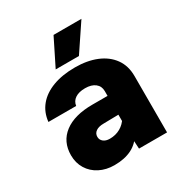

<svg xmlns="http://www.w3.org/2000/svg" viewBox="-184 -925 1018 1073"><g transform="rotate(-30 325.0 -388.5)"><path d="M410 0 405 -87V-374Q405 -406 381.5 -424.5Q358 -443 317 -443Q277 -443 253 -427Q229 -411 225 -382H46Q52 -441 87 -483.5Q122 -526 183 -549Q244 -572 326 -572Q405 -572 464.5 -547.5Q524 -523 557.5 -476.5Q591 -430 591 -364V0ZM246 12Q193 12 151 -9.5Q109 -31 85.5 -69.5Q62 -108 62 -157Q62 -245 126.5 -294Q191 -343 307 -343H421L420 -222L309 -220Q277 -220 259 -207.5Q241 -195 241 -173Q241 -154 256 -141.5Q271 -129 297 -129Q335 -129 365 -146Q395 -163 413 -193L431 -84Q405 -35 358.5 -11.5Q312 12 246 12ZM228 -616 314 -789H494L378 -616Z"/></g></svg>

Font: Azeret Mono ExtraBold
Style: Regular
Weight: 800
Designer: Martin Vácha
Foundry: Displaay
Version: Version 1.002